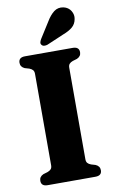

<svg xmlns="http://www.w3.org/2000/svg" viewBox="-100 -975 606 1027"><g transform="rotate(-10 202.5 -462.0)"><path d="M295.5 -101.5Q295.5 -88 301.8 -80.8Q308 -73.5 320.5 -69L344 -62Q367 -52 367 -29.5Q367 0 332 0H73Q38 0 38 -29.5Q38 -52 60.5 -62L84 -69Q96.5 -73.5 103 -80.8Q109.5 -88 109.5 -101.5V-598.5Q109.5 -612 103 -619.2Q96.5 -626.5 84.5 -631L60.5 -638Q38 -648 38 -670.5Q38 -700 73 -700H332Q367 -700 367 -670.5Q367 -648 344 -638L320.5 -631Q308 -626.5 301.8 -619.2Q295.5 -612 295.5 -598.5ZM228 -861.5Q247 -893.5 269.2 -910.8Q291.5 -928 321 -922Q348 -916 361 -894.2Q374 -872.5 369 -850Q364.5 -823.5 345.5 -807.5Q326.5 -791.5 294.5 -779.5L202 -740Q193.5 -737 184.5 -737.8Q175.5 -738.5 170.5 -745Q165 -751.5 167 -759.5Q169 -767.5 174 -776Z"/></g></svg>

Font: Fraunces 72pt S050
Style: Bold
Weight: 700
Version: Version 1.000; ttfautohint (v1.8.3)